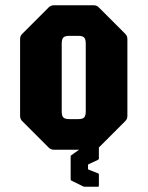

<svg xmlns="http://www.w3.org/2000/svg" viewBox="-20 -570 562 731"><path d="M185 0Q173.5 0 165 -8.5L65 -108.5Q56.5 -116.5 56.5 -128.5V-421.5Q56.5 -433.5 65 -441.5L165 -541.5Q173.5 -550 185 -550H336.5Q348.5 -550 356.5 -541.5L456.5 -441.5Q465 -433.5 465 -421.5V-128.5Q465 -116.5 456.5 -108.5L356.5 -8.5Q348.5 0 336.5 0ZM243.5 -116.5H278.5Q294.5 -116.5 300.5 -123Q306.5 -129.5 306.5 -146V-404Q306.5 -420.5 300.5 -427Q294.5 -433.5 278.5 -433.5H243.5Q227 -433.5 221 -427Q215 -420.5 215 -404V-146Q215 -129.5 221 -123Q227 -116.5 243.5 -116.5ZM302.5 141Q299 141 297.5 140L251.5 117.5Q249 116 249 112.5V26Q249 22 251.5 21L297.5 -11.5Q299 -12.5 302.5 -12.5H352.5Q356.5 -12.5 356.5 -8.5V33.5Q356.5 36 353.5 38.5L317.5 55Q315 56.5 315 59V71.5Q315 74.5 317.5 76L353.5 90Q356.5 91 356.5 95V136.5Q356.5 141 352.5 141Z"/></svg>

Font: Jaro
Style: Regular
Weight: 400
Designer: Agyei Archer, Celine Hurka, Mirko Velimirović
Version: Version 1.000